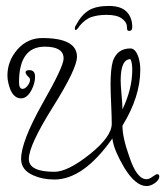

<svg xmlns="http://www.w3.org/2000/svg" viewBox="-20 -586 556 646"><path d="M346 -566Q387 -566 406 -546.5Q425 -527 425 -495Q425 -482 415 -482Q409 -482 408 -486.5Q407 -491 407 -498Q406 -512 389.5 -524Q373 -536 339 -536Q310 -536 288.5 -529Q267 -522 247 -498Q245 -494 241 -489.5Q237 -485 235 -485Q231 -485 232 -491Q232 -497 236 -502Q254 -536 278.5 -551Q303 -566 346 -566ZM473 40Q436 40 398 -22Q382 -49 371.5 -73.5Q361 -98 358 -120Q261 18 163 18Q123 18 92 4Q51 -14 51 -51Q51 -109 122 -236Q194 -362 194 -389Q194 -429 131 -429Q44 -429 44 -309Q44 -287 56 -287Q65 -287 73 -298Q81 -308 81 -318Q81 -320 79 -324Q66 -336 66 -343Q66 -350 79 -350Q98 -350 98 -328Q98 -306 86 -283Q71 -255 51 -255Q28 -255 15 -284Q11 -295 8 -307Q5 -319 5 -332Q5 -381 39 -420Q73 -458 122 -458Q239 -458 239 -395Q239 -355 158 -226Q77 -97 77 -51Q77 -8 163 -8Q208 -8 282 -67Q356 -126 356 -170Q356 -181 355.5 -197Q355 -213 354 -235Q353 -258 352.5 -274Q352 -290 352 -301Q352 -355 360 -381Q375 -423 419 -423Q436 -423 446 -393Q452 -374 452 -351Q452 -261 392 -163Q392 -123 415 -59Q440 17 473 17Q482 17 494 8Q505 0 509 0Q516 0 516 8Q516 19 501 30Q487 40 473 40ZM392 -218Q425 -287 425 -351Q425 -375 419 -387Q386 -387 386 -315Q386 -299 389 -267Q392 -234 392 -218Z"/></svg>

Font: Ole
Style: Regular
Weight: 400
Designer: Robert E. Leuschke
Foundry: Robert E. Leuschke
Version: Version 1.010; ttfautohint (v1.8.3)